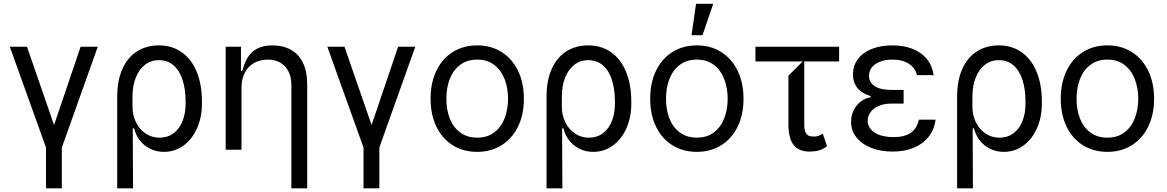

<svg xmlns="http://www.w3.org/2000/svg" viewBox="-20 -793 6182 1017"><path d="M223.7 -11.4 32 -545.5H122.9L266.3 -130.7L407 -545.5H497.9L307.5 -11.4V204.5H223.7Z M684.7 204.5H600.9V-279.8Q600.9 -368.6 629.3 -430Q657.7 -491.5 707.4 -522Q757.1 -552.6 821 -552.6Q891.7 -552.6 943.4 -515.8Q995 -479 1022.4 -411.6Q1049.7 -344.1 1049.7 -254.3V-244.3Q1049.7 -171.5 1023.6 -113.1Q997.5 -54.7 951.5 -21.7Q905.5 11.4 848.4 11.4Q810 11.4 777.5 -3.9Q745 -19.2 722.3 -47.4Q699.6 -75.6 690.3 -113.3H683.2ZM963.1 -244.3V-254.3Q963.1 -318.5 947.6 -368.1Q932.2 -417.6 900.4 -446Q868.6 -474.4 821 -474.4Q779.8 -474.4 748.2 -450.1Q716.6 -425.8 699.2 -381.9Q681.8 -338.1 681.8 -281.2V-228.7Q681.8 -182.5 700.5 -144.9Q719.1 -107.2 751.8 -85.6Q784.4 -63.9 823.9 -63.9Q869.7 -63.9 900.9 -88.2Q932.2 -112.6 947.6 -153.4Q963.1 -194.2 963.1 -244.3Z M1259.2 0H1175.4V-545.5H1256.4V-417.6H1263.5Q1282 -489.7 1320.5 -521.1Q1359 -552.6 1422.6 -552.6Q1478.7 -552.6 1520.1 -529.8Q1561.4 -507.1 1584.3 -460.9Q1607.2 -414.8 1607.2 -346.6V204.5H1523.4V-340.9Q1523.4 -383.5 1508.3 -414.1Q1493.3 -444.6 1465 -460.9Q1436.8 -477.3 1398.4 -477.3Q1358 -477.3 1326.3 -459.7Q1294.7 -442.1 1277 -408.4Q1259.2 -374.6 1259.2 -328.1Z M1905.5 -11.4 1713.8 -545.5H1804.7L1948.2 -130.7L2088.8 -545.5H2179.7L1989.3 -11.4V204.5H1905.5Z M2260.7 -269.9Q2260.7 -354 2291.4 -418.1Q2322.1 -482.2 2378.2 -517.4Q2434.3 -552.6 2507.8 -552.6Q2581 -552.6 2636.9 -517.4Q2692.8 -482.2 2723.9 -418.1Q2755 -354 2755 -269.9Q2755 -186.4 2723.9 -122.5Q2692.8 -58.6 2636.7 -23.6Q2580.6 11.4 2507.8 11.4Q2434.3 11.4 2378.2 -23.6Q2322.1 -58.6 2291.4 -122.5Q2260.7 -186.4 2260.7 -269.9ZM2671.2 -269.9Q2670.8 -326.7 2652.9 -373.8Q2634.9 -420.8 2598.2 -449Q2561.4 -477.3 2507.8 -477.3Q2453.8 -477.3 2416.9 -449Q2380 -420.8 2362 -373.8Q2344.1 -326.7 2344.5 -269.9Q2344.1 -213.1 2362 -166.4Q2380 -119.7 2416.9 -91.8Q2453.8 -63.9 2507.8 -63.9Q2561.4 -63.9 2598.2 -91.8Q2634.9 -119.7 2652.9 -166.4Q2670.8 -213.1 2671.2 -269.9Z M2958.8 204.5H2875V-279.8Q2875 -368.6 2903.4 -430Q2931.8 -491.5 2981.5 -522Q3031.2 -552.6 3095.2 -552.6Q3165.8 -552.6 3217.5 -515.8Q3269.2 -479 3296.5 -411.6Q3323.9 -344.1 3323.9 -254.3V-244.3Q3323.9 -171.5 3297.8 -113.1Q3271.7 -54.7 3225.7 -21.7Q3179.7 11.4 3122.5 11.4Q3084.2 11.4 3051.7 -3.9Q3019.2 -19.2 2996.4 -47.4Q2973.7 -75.6 2964.5 -113.3H2957.4ZM3237.2 -244.3V-254.3Q3237.2 -318.5 3221.8 -368.1Q3206.3 -417.6 3174.5 -446Q3142.8 -474.4 3095.2 -474.4Q3054 -474.4 3022.4 -450.1Q2990.8 -425.8 2973.4 -381.9Q2956 -338.1 2956 -281.2V-228.7Q2956 -182.5 2974.6 -144.9Q2993.3 -107.2 3025.9 -85.6Q3058.6 -63.9 3098 -63.9Q3143.8 -63.9 3175.1 -88.2Q3206.3 -112.6 3221.8 -153.4Q3237.2 -194.2 3237.2 -244.3Z M3424 -269.9Q3424 -354 3454.7 -418.1Q3485.4 -482.2 3541.5 -517.4Q3597.7 -552.6 3671.2 -552.6Q3744.3 -552.6 3800.2 -517.4Q3856.2 -482.2 3887.3 -418.1Q3918.3 -354 3918.3 -269.9Q3918.3 -186.4 3887.3 -122.5Q3856.2 -58.6 3800.1 -23.6Q3744 11.4 3671.2 11.4Q3597.7 11.4 3541.5 -23.6Q3485.4 -58.6 3454.7 -122.5Q3424 -186.4 3424 -269.9ZM3834.5 -269.9Q3834.2 -326.7 3816.2 -373.8Q3798.3 -420.8 3761.5 -449Q3724.8 -477.3 3671.2 -477.3Q3617.2 -477.3 3580.3 -449Q3543.3 -420.8 3525.4 -373.8Q3507.5 -326.7 3507.8 -269.9Q3507.5 -213.1 3525.4 -166.4Q3543.3 -119.7 3580.3 -91.8Q3617.2 -63.9 3671.2 -63.9Q3724.8 -63.9 3761.5 -91.8Q3798.3 -119.7 3816.2 -166.4Q3834.2 -213.1 3834.5 -269.9ZM3701 -606.5H3642.8L3666.9 -772.7H3757.8Z M4156.2 -136.4V-392L4231.5 -467.3H3981.5V-545.5H4424.7V-467.3H4240.1V-132.1Q4240.1 -103.3 4248.2 -89.7Q4256.4 -76 4267.2 -72.8Q4278.1 -69.6 4294 -69.6Q4305.8 -69.6 4317.5 -74.2Q4329.2 -78.8 4338.1 -85.2L4360.8 -18.5Q4338.1 -1.8 4316.6 4.1Q4295.1 9.9 4268.5 9.9Q4211.6 9.9 4183.9 -24.7Q4156.2 -59.3 4156.2 -136.4Z M4766.3 -316.8V-244.3H4701Q4663.7 -244.3 4635.3 -232.2Q4606.9 -220.2 4591.4 -199.4Q4576 -178.6 4576 -153.8Q4576 -127.5 4592.9 -107.8Q4609.7 -88.1 4640.6 -77.4Q4671.5 -66.8 4712.4 -66.8Q4771.7 -66.8 4804.2 -89.3Q4836.6 -111.9 4847.3 -159.1H4935.4Q4929.3 -108 4899.9 -69.8Q4870.4 -31.6 4821.2 -10.8Q4772 9.9 4708.1 9.9Q4645.2 9.9 4595 -9.8Q4544.7 -29.5 4516.3 -65.5Q4487.9 -101.6 4487.9 -148.1Q4487.9 -180 4501.2 -207.9Q4514.6 -235.8 4538.4 -254.4Q4562.1 -273.1 4592 -278.1V-283.7Q4541.5 -300.1 4519.7 -329Q4497.9 -358 4497.9 -398.1Q4497.9 -445 4524 -479.9Q4550.1 -514.9 4597.5 -533.7Q4644.9 -552.6 4706.7 -552.6Q4768.5 -552.6 4815.3 -533.7Q4862.2 -514.9 4890.4 -479.4Q4918.7 -443.9 4925.4 -394.9H4837.4Q4828.5 -432.9 4794.4 -455.1Q4760.3 -477.3 4706.7 -477.3Q4669.7 -477.3 4641.7 -466.4Q4613.6 -455.6 4598.4 -436.4Q4583.1 -417.3 4583.1 -392Q4583.1 -356.9 4613.1 -336.8Q4643.1 -316.8 4701 -316.8Z M5133.5 204.5H5049.7V-279.8Q5049.7 -368.6 5078.1 -430Q5106.5 -491.5 5156.2 -522Q5206 -552.6 5269.9 -552.6Q5340.6 -552.6 5392.2 -515.8Q5443.9 -479 5471.2 -411.6Q5498.6 -344.1 5498.6 -254.3V-244.3Q5498.6 -171.5 5472.5 -113.1Q5446.4 -54.7 5400.4 -21.7Q5354.4 11.4 5297.2 11.4Q5258.9 11.4 5226.4 -3.9Q5193.9 -19.2 5171.2 -47.4Q5148.4 -75.6 5139.2 -113.3H5132.1ZM5411.9 -244.3V-254.3Q5411.9 -318.5 5396.5 -368.1Q5381 -417.6 5349.3 -446Q5317.5 -474.4 5269.9 -474.4Q5228.7 -474.4 5197.1 -450.1Q5165.5 -425.8 5148.1 -381.9Q5130.7 -338.1 5130.7 -281.2V-228.7Q5130.7 -182.5 5149.3 -144.9Q5168 -107.2 5200.6 -85.6Q5233.3 -63.9 5272.7 -63.9Q5318.5 -63.9 5349.8 -88.2Q5381 -112.6 5396.5 -153.4Q5411.9 -194.2 5411.9 -244.3Z M5598.7 -269.9Q5598.7 -354 5629.4 -418.1Q5660.2 -482.2 5716.3 -517.4Q5772.4 -552.6 5845.9 -552.6Q5919 -552.6 5975 -517.4Q6030.9 -482.2 6062 -418.1Q6093 -354 6093 -269.9Q6093 -186.4 6062 -122.5Q6030.9 -58.6 5974.8 -23.6Q5918.7 11.4 5845.9 11.4Q5772.4 11.4 5716.3 -23.6Q5660.2 -58.6 5629.4 -122.5Q5598.7 -186.4 5598.7 -269.9ZM6009.2 -269.9Q6008.9 -326.7 5990.9 -373.8Q5973 -420.8 5936.3 -449Q5899.5 -477.3 5845.9 -477.3Q5791.9 -477.3 5755 -449Q5718 -420.8 5700.1 -373.8Q5682.2 -326.7 5682.5 -269.9Q5682.2 -213.1 5700.1 -166.4Q5718 -119.7 5755 -91.8Q5791.9 -63.9 5845.9 -63.9Q5899.5 -63.9 5936.3 -91.8Q5973 -119.7 5990.9 -166.4Q6008.9 -213.1 6009.2 -269.9Z"/></svg>

Font: Riot Sans
Style: Regular
Weight: 400
Designer: Rasmus Andersson
Foundry: rsms
Version: Version 4.001